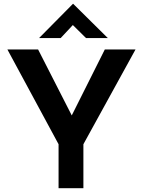

<svg xmlns="http://www.w3.org/2000/svg" viewBox="-20 -993 753 1013"><path d="M289 -232 19 -732H181L378 -346L338 -343L533 -732H695L420 -232V0H289ZM434 -792 352 -873 384 -882 300 -792H186L365 -973H366L549 -792Z"/></svg>

Font: Reem Kufi Fun SemiBold
Style: Regular
Weight: 600
Designer: Khaled Hosny
Version: Version 1.005